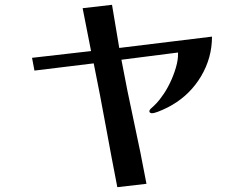

<svg xmlns="http://www.w3.org/2000/svg" viewBox="-20 -752 1040 797"><path d="M860 -600 475 -553 445 -732 323 -718 358 -540 113 -512 123 -459 369 -489Q395 -361 418.5 -232Q442 -103 467 25L588 11Q564 -118 536 -246.5Q508 -375 484 -504L719 -534V-531Q720 -505 710 -471Q700 -437 684.5 -405.5Q669 -374 653 -353Q643 -338 631 -325Q619 -312 605 -300Q600 -295 600 -290Q600 -286 603.5 -284Q607 -282 610 -282Q620 -282 636.5 -288.5Q653 -295 669.5 -303Q686 -311 694 -316Q770 -360 815 -436Q860 -512 860 -600Z"/></svg>

Font: UoqMunThenKhung
Style: Regular
Weight: 400
Designer: Font-Kai, 金井和夫, 宇文滿月
Foundry: Kazuo Kanai, Moonlit Owen
Version: Version 1.197